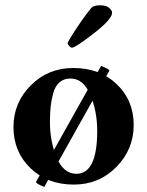

<svg xmlns="http://www.w3.org/2000/svg" viewBox="-20 -695 560 730"><path d="M361.3 -674.8Q383.8 -674.8 395 -665Q406.2 -655.3 406.2 -646.5Q406.2 -622.1 336.4 -567.9Q266.6 -513.7 253.9 -513.7Q249 -513.7 243.2 -520Q237.3 -526.4 237.3 -531.2Q237.3 -534.2 252 -558.1Q266.6 -582 289.1 -614.3Q311.5 -646.5 328.1 -666Q336.9 -674.8 361.3 -674.8ZM364.3 -444.3Q397.5 -431.6 395.5 -425.8L148.4 15.6Q115.2 2.9 117.2 -3.9ZM248 -396.5Q222.7 -396.5 206.1 -381.8Q189.5 -367.2 182.1 -339.8Q174.8 -312.5 172.4 -288.1Q169.9 -263.7 169.9 -231.4Q169.9 -156.2 195.8 -95.2Q221.7 -34.2 270.5 -34.2Q349.6 -34.2 349.6 -197.3Q349.6 -272.5 323.2 -334.5Q296.9 -396.5 248 -396.5ZM258.8 -436.5Q359.4 -436.5 423.8 -375Q488.3 -313.5 488.3 -219.7Q488.3 -127 422.4 -60.1Q356.4 6.8 260.7 6.8Q160.2 6.8 95.7 -55.7Q31.2 -118.2 31.2 -211.9Q31.2 -304.7 97.2 -370.6Q163.1 -436.5 258.8 -436.5Z"/></svg>

Font: Crimson
Style: Bold
Weight: 700
Version: Version 0.8 ; ttfautohint (v1.00) -l 8 -r 50 -G 200 -x 14 -D